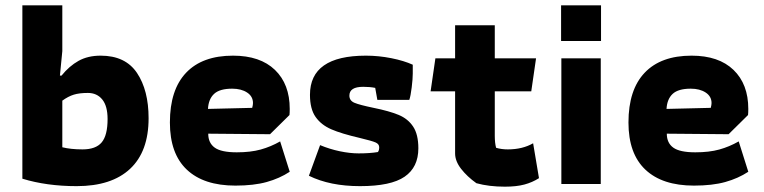

<svg xmlns="http://www.w3.org/2000/svg" viewBox="-20 -691 2868 721"><path d="M64 -20V-671H214V-499L205 -407H211Q240 -443 275 -462.5Q310 -482 358 -482Q451 -482 494.5 -417Q538 -352 538 -247Q538 -122 468.5 -57Q399 8 268 8Q155 8 64 -20ZM384 -244Q384 -293 364 -317.5Q344 -342 310 -342Q278 -342 257 -335.5Q236 -329 214 -313V-138Q246 -130 290 -130Q340 -130 362 -156.5Q384 -183 384 -244Z M618 -231Q618 -354 679 -418Q740 -482 855 -482Q957 -482 1012.5 -428.5Q1068 -375 1068 -282Q1068 -267 1067 -259L994 -187L762 -189Q762 -154 786.5 -136.5Q811 -119 869 -119Q921 -119 959 -129.5Q997 -140 1032 -160L1068 -46Q1030 -21 981.5 -7.5Q933 6 864 6Q745 6 681.5 -54Q618 -114 618 -231ZM927 -286Q930 -297 930 -304Q930 -329 908 -343.5Q886 -358 852 -358Q805 -358 784 -338.5Q763 -319 761 -282Z M1140 -31 1182 -146Q1218 -131 1256 -123Q1294 -115 1327 -115Q1369 -115 1399 -120Q1404 -126 1404 -138Q1404 -150 1390.5 -156Q1377 -162 1331 -173Q1262 -189 1224 -205.5Q1186 -222 1165 -252Q1144 -282 1144 -335Q1144 -482 1354 -482Q1402 -482 1449.5 -472.5Q1497 -463 1530 -448V-415Q1530 -395 1526 -362.5Q1522 -330 1517 -316H1397L1389 -361Q1369 -365 1344 -365Q1292 -365 1292 -332Q1292 -313 1311 -305Q1330 -297 1383 -286Q1442 -274 1477 -259.5Q1512 -245 1531.5 -215.5Q1551 -186 1551 -134Q1551 -63 1499.5 -27.5Q1448 8 1332 8Q1219 8 1140 -31Z M1769 -3Q1734 -28 1711.5 -57Q1689 -86 1689 -115V-348H1597L1615 -472H1689V-596H1838V-472H1993L1975 -348H1838V-181Q1838 -154 1843 -136Q1863 -130 1887 -130Q1942 -130 1982 -153L2004 -22Q1979 -6 1949 2Q1919 10 1876 10Q1816 10 1769 -3Z M2087 -671H2237V-537H2087ZM2088 -472H2236V0H2088Z M2340 -231Q2340 -354 2401 -418Q2462 -482 2577 -482Q2679 -482 2734.5 -428.5Q2790 -375 2790 -282Q2790 -267 2789 -259L2716 -187L2484 -189Q2484 -154 2508.5 -136.5Q2533 -119 2591 -119Q2643 -119 2681 -129.5Q2719 -140 2754 -160L2790 -46Q2752 -21 2703.5 -7.5Q2655 6 2586 6Q2467 6 2403.5 -54Q2340 -114 2340 -231ZM2649 -286Q2652 -297 2652 -304Q2652 -329 2630 -343.5Q2608 -358 2574 -358Q2527 -358 2506 -338.5Q2485 -319 2483 -282Z"/></svg>

Font: Athiti
Style: Bold
Weight: 700
Designer: CadsonDemak Team
Foundry: CadsonDemak
Version: Version 1.033